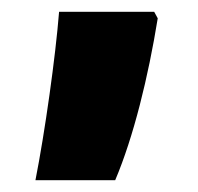

<svg xmlns="http://www.w3.org/2000/svg" viewBox="-20 -166 335 325"><path d="M241 -146H80C74 -70 56 58 40 139H175C206 66 231 -36 247 -135Z"/></svg>

Font: Noto Sans Sinhala Condensed Black
Style: Regular
Weight: 900
Width: 3
Designer: Jelle Bosma - Monotype Design Team
Foundry: Monotype Imaging Inc.
Version: Version 2.006